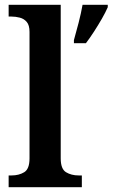

<svg xmlns="http://www.w3.org/2000/svg" viewBox="-20 -780 469 800"><path d="M16 0V-49H28Q59 -49 81 -62.5Q103 -76 103 -120V-647Q103 -675 91.5 -688.5Q80 -702 62.5 -706.5Q45 -711 28 -711H16V-760H233V-120Q233 -76 255 -62.5Q277 -49 308 -49H321V0ZM288 -613Q297 -644 307.5 -685Q318 -726 324 -760H429V-750Q420 -729 404.5 -702Q389 -675 371.5 -648Q354 -621 338 -600H288Z"/></svg>

Font: Noto Serif Telugu SemiBold
Style: Regular
Weight: 600
Designer: Jelle Bosma - Monotype Design Team
Foundry: Monotype Imaging Inc.
Version: Version 2.005; ttfautohint (v1.8.4.7-5d5b)